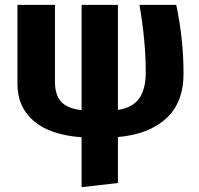

<svg xmlns="http://www.w3.org/2000/svg" viewBox="-20 -551 820 793"><path d="M738 -247Q738 -127 666 -61.5Q594 4 467 15V205L317 222V16Q185 6 118.5 -52Q52 -110 52 -204V-531H207V-213Q207 -160 232 -131.5Q257 -103 317 -96V-531H467V-97Q527 -106 554.5 -144Q582 -182 582 -253Q582 -380 556 -531H708Q738 -388 738 -247Z"/></svg>

Font: FiraGO
Style: Bold
Weight: 700
Designer: bBox Type
Foundry: bBox Type GmbH
Version: Version 1.001;PS 001.001;hotconv 1.0.88;makeotf.lib2.5.64775